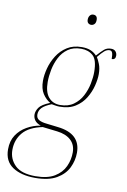

<svg xmlns="http://www.w3.org/2000/svg" viewBox="-147 -802 727 1102"><g transform="rotate(10 216.0 -250.5)"><path d="M138 240Q56 240 6.5 207Q-43 174 -43 105Q-43 56 -20.5 22Q2 -12 38.5 -33Q75 -54 118 -61Q93 -70 82.5 -85Q72 -100 72 -118Q72 -138 86.5 -159Q101 -180 149 -199Q123 -214 104.5 -242.5Q86 -271 86 -317Q86 -351 96.5 -390.5Q107 -430 129.5 -465.5Q152 -501 187.5 -523.5Q223 -546 273 -546Q304 -546 325 -537Q346 -528 360 -512Q384 -539 400 -552.5Q416 -566 440 -566Q457 -566 466 -556Q475 -546 475 -531Q475 -508 453 -508Q453 -534 448.5 -545Q444 -556 433 -556Q417 -556 402.5 -543.5Q388 -531 367 -505Q375 -493 385 -468.5Q395 -444 395 -410Q395 -380 385.5 -342Q376 -304 354.5 -268.5Q333 -233 296.5 -210Q260 -187 205 -187Q194 -187 179.5 -189.5Q165 -192 159 -193Q121 -178 104.5 -161Q88 -144 88 -121Q88 -100 104 -90.5Q120 -81 150 -78L217 -70Q350 -55 350 56Q350 102 329.5 144Q309 186 262.5 213Q216 240 138 240ZM206 -197Q253 -197 284.5 -219.5Q316 -242 334 -276.5Q352 -311 359.5 -348.5Q367 -386 367 -416Q367 -488 340 -512Q313 -536 271 -536Q225 -536 194.5 -514.5Q164 -493 146.5 -459Q129 -425 121.5 -387Q114 -349 114 -315Q114 -256 139 -226.5Q164 -197 206 -197ZM138 230Q208 230 249 205Q290 180 308 141Q326 102 326 59Q326 14 297 -12.5Q268 -39 217 -45L131 -55Q53 -39 17.5 3Q-18 45 -18 104Q-18 157 19 193.5Q56 230 138 230ZM302 -681Q292 -681 285 -687.5Q278 -694 278 -707Q278 -722 285.5 -731.5Q293 -741 305 -741Q329 -741 329 -714Q329 -697 321 -689Q313 -681 302 -681Z"/></g></svg>

Font: Noto Serif Display SemiCondensed Thin
Style: Italic
Weight: 100
Width: 4
Italic angle: -12°
Designer: Monotype Design Team
Foundry: Monotype Imaging Inc.
Version: Version 2.009